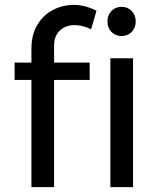

<svg xmlns="http://www.w3.org/2000/svg" viewBox="-20 -768 656 788"><path d="M202 -580V-511H348V-440H202V0H109V-440H40V-511H109V-568Q109 -626 133.5 -666.5Q158 -707 198 -727.5Q238 -748 284 -748Q328 -748 376 -724L354 -648Q318 -665 286 -665Q250 -665 226 -643Q202 -621 202 -580ZM433 -529H526V0H433ZM537 -680Q537 -654 520.5 -637Q504 -620 479 -620Q454 -620 437.5 -637Q421 -654 421 -680Q421 -706 437.5 -723Q454 -740 479 -740Q504 -740 520.5 -723Q537 -706 537 -680Z"/></svg>

Font: Montserrat arm2
Style: Regular
Weight: 400
Designer: Julieta Ulanovsky
Foundry: Julieta Ulanovsky
Version: Version 6.000